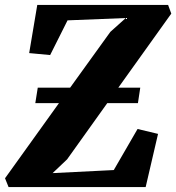

<svg xmlns="http://www.w3.org/2000/svg" viewBox="-40 -763 718 783"><path d="M-5 0 -19.5 -36 200.5 -342.5H104L114 -405.5H246L410 -633L473 -689.5L235.5 -680L164.5 -538.5L79 -546.5L112 -743H645.5L658.5 -707.5L442.5 -405.5H532L522.5 -342.5H397.5L233.5 -113L174.5 -57L424 -69.5L521 -237L604.5 -217L554 0Z"/></svg>

Font: Merriweather 48pt Black
Style: Italic
Weight: 900
Italic angle: -7.8°
Version: Version 2.101